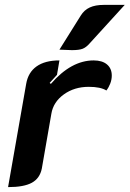

<svg xmlns="http://www.w3.org/2000/svg" viewBox="-20 -756 530 785"><path d="M190 -291 151 -67Q143 -27 110.5 -9Q78 9 13 9L87 -413Q95 -460 129.5 -484.5Q164 -509 223 -509L213 -450Q187 -422 183 -417L188 -413Q271 -509 363 -509Q398 -509 417.5 -492.5Q437 -476 437 -447Q437 -431 431 -415Q425 -399 415 -386Q391 -401 343 -401Q284 -401 241 -370Q198 -339 190 -291ZM310 -692Q324 -715 347 -725.5Q370 -736 404 -736H490L346 -578Q332 -562 317.5 -556.5Q303 -551 274 -551Q265 -551 223 -553Z"/></svg>

Font: K2D
Style: Bold Italic
Weight: 700
Italic angle: -10°
Designer: Katatrad Aksorn Co.,Ltd.
Foundry: Cadson Demak Co.,Ltd.
Version: Version 1.000; ttfautohint (v1.6)